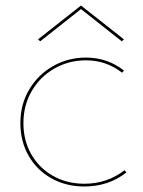

<svg xmlns="http://www.w3.org/2000/svg" viewBox="-20 -672 519 697"><path d="M126 -522 118 -529 274 -652 430 -529 422 -522 274 -639ZM439 -46Q374 5 286 5Q220 5 167 -24.5Q114 -54 84 -106.5Q54 -159 54 -225Q54 -293 86 -347Q118 -401 172.5 -432Q227 -463 292 -463Q370 -463 430 -416L423 -408Q366 -453 292 -453Q230 -453 178 -423.5Q126 -394 95.5 -342Q65 -290 65 -225Q65 -162 93.5 -112Q122 -62 172.5 -33.5Q223 -5 286 -5Q369 -5 432 -54Z"/></svg>

Font: Ysabeau SC Hairline
Style: Regular
Weight: 100
Designer: Christian Thalmann (Catharsis Fonts)
Version: Version 0.003